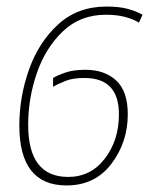

<svg xmlns="http://www.w3.org/2000/svg" viewBox="-20 -556 463 586"><path d="M183 10Q270 10 320 -56Q370 -122 370 -207Q370 -278 334.5 -310.5Q299 -343 241 -343Q204 -343 179.5 -334.5Q155 -326 142 -318V-291Q159 -301 181 -309.5Q203 -318 238 -318Q343 -318 343 -207Q343 -128 300 -72Q257 -16 188 -16Q66 -16 66 -175Q66 -256 92.5 -333Q119 -410 172 -460.5Q225 -511 303 -511Q336 -511 361 -504.5Q386 -498 404 -487L415 -511Q398 -521 371.5 -528.5Q345 -536 305 -536Q217 -536 157.5 -481.5Q98 -427 68.5 -343.5Q39 -260 39 -173Q39 10 183 10Z"/></svg>

Font: Noto Sans UI SemiCondensed Thin
Style: Italic
Weight: 250
Width: 4
Italic angle: -12°
Designer: Monotype Design Team
Foundry: Monotype Imaging Inc.
Version: Version 1.901